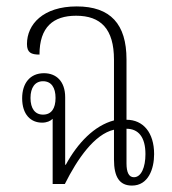

<svg xmlns="http://www.w3.org/2000/svg" viewBox="-20 -573 537 598"><path d="M391 5C442 5 460 -47 460 -93C460 -160 426 -200 374 -200V-388C374 -498 324 -553 219 -553C114 -553 64 -497 64 -436C64 -409 77 -403 103 -403C103 -489 146 -524 217 -524C294 -524 335 -483 335 -387V-198C274 -182 222 -128 185 -60H183V-270C183 -320 155 -345 117 -345C73 -345 49 -313 49 -267C49 -216 76 -191 111 -191C126 -191 137 -196 144 -203V0H182C221 -78 274 -155 335 -169V-76C335 -22 352 5 391 5ZM114 -216C89 -216 75 -235 75 -268C75 -300 89 -320 114 -320C140 -320 153 -300 153 -268C153 -235 140 -216 114 -216ZM397 -21C381 -21 374 -37 374 -64V-172C411 -172 433 -146 433 -93C433 -52 420 -21 397 -21Z"/></svg>

Font: Noto Serif Thai ExtraCondensed ExtraLight
Style: Regular
Weight: 200
Width: 2
Designer: Monotype Design Team
Foundry: Monotype Imaging Inc.
Version: Version 2.002